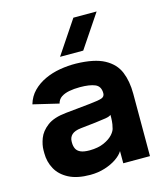

<svg xmlns="http://www.w3.org/2000/svg" viewBox="-110 -810 783 907"><g transform="rotate(-15 281.0 -356.0)"><path d="M219.7 12.7Q156 12.7 115.2 -8.5Q74.3 -29.7 55 -65Q35.7 -100.3 35.7 -142V-157Q35.7 -183 47.3 -214Q59 -245 91.2 -269.5Q123.3 -294 184.7 -300L302.7 -312Q349.3 -316.7 363.8 -322.5Q378.3 -328.3 378.3 -344.3Q378.3 -378.3 352 -389.3Q325.7 -400.3 278.3 -400.3Q249 -400.3 225.5 -395.7Q202 -391 186.5 -380.5Q171 -370 166 -350.3L41 -380Q51.7 -416.7 76.8 -442.2Q102 -467.7 136.3 -483.7Q170.7 -499.7 210.3 -506.5Q250 -513.3 289.3 -512.7Q379 -510.7 427.8 -484.2Q476.7 -457.7 495.5 -412Q514.3 -366.3 514.3 -305V0H383.7V-59.7Q373 -41.7 349.2 -25.2Q325.3 -8.7 291.8 2Q258.3 12.7 219.7 12.7ZM246.7 -100Q288 -100.3 316.7 -113Q345.3 -125.7 361.2 -143.5Q377 -161.3 378.7 -177.3Q382.3 -190.3 383.5 -206.3Q384.7 -222.3 384.3 -236.7Q377 -230 358 -226.8Q339 -223.7 306 -219.7L233 -211.7Q202.3 -208.3 188.5 -195.3Q174.7 -182.3 174.7 -161.7V-156.3Q174.7 -140 180.8 -127Q187 -114 202.7 -107Q218.3 -100 246.7 -100ZM225.3 -563 334 -725.3H447.7L338.7 -563Z"/></g></svg>

Font: Nata Sans
Style: Regular
Weight: 400
Designer: Daniel Uzquiano Cruz
Version: Version 1.001